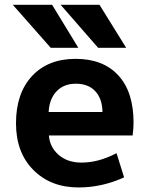

<svg xmlns="http://www.w3.org/2000/svg" viewBox="-20 -784 620 815"><path d="M187.5 -209Q191.4 -159.2 229 -126.5Q266.6 -93.8 326.2 -93.8Q398.4 -93.8 474.6 -133.8L506.8 -31.2Q413.1 11.7 313.5 11.7Q195.3 11.7 121.6 -62.5Q47.9 -136.7 47.9 -260.7Q47.9 -387.7 115.7 -460.9Q183.6 -534.2 300.8 -534.2Q418 -534.2 482.4 -463.9Q546.9 -393.6 546.9 -263.7Q546.9 -239.3 543 -209ZM186.5 -308.6H415Q414.1 -365.2 384.3 -397Q354.5 -428.7 301.8 -428.7Q251 -428.7 220.2 -396.5Q189.5 -364.3 186.5 -308.6ZM402.3 -763.7 515.6 -581.1H396.5L237.3 -763.7ZM201.2 -763.7 312.5 -581.1H195.3L34.2 -763.7Z"/></svg>

Font: Nasu
Style: Bold
Weight: 700
Designer: Ryoko NISHIZUKA (kana &amp; ideographs); Paul D. Hunt (Latin, Greek &amp; Cyrillic); Wenlong ZHANG (bopomofo); Sandoll C
Version: Version 2014.1215